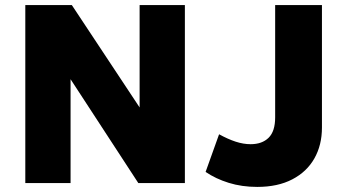

<svg xmlns="http://www.w3.org/2000/svg" viewBox="-20 -720 1364 755"><path d="M79.5 0V-700H262.5L529 -297.5V-700H707V0H524L257.5 -408.5V0ZM991.5 15Q931 15 879.5 -1Q828 -17 788.5 -44L841.5 -192Q876 -173 906.5 -163Q937 -153 965.5 -153Q1010.5 -153 1036.2 -178.2Q1062 -203.5 1062 -258.5V-700H1246V-218.5Q1246 -149.5 1216.2 -97Q1186.5 -44.5 1129.5 -14.8Q1072.5 15 991.5 15Z"/></svg>

Font: Geologica Cursive ExtraBold
Style: Regular
Weight: 800
Designer: Sindre Bremnes, Frode Helland
Foundry: Monokrom Skriftforlag AS
Version: Version 1.010;gftools[0.9.28]